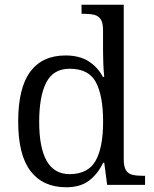

<svg xmlns="http://www.w3.org/2000/svg" viewBox="-20 -780 649 810"><path d="M259 10Q161.7 10 109.2 -57.8Q56.7 -125.7 56.7 -267Q56.7 -408.7 107.5 -477.3Q158.3 -546 256.3 -546Q315.7 -546 354.2 -521.2Q392.7 -496.3 414 -455.7H419.7Q417 -481.3 415.8 -511.8Q414.7 -542.3 414.7 -565.3V-652.3Q414.7 -683.7 405 -698.3Q395.3 -713 378 -717.3Q360.7 -721.7 336.7 -721.7H324V-760H502V-108.3Q502 -77.3 511.2 -62.2Q520.3 -47 538.5 -42.7Q556.7 -38.3 582.7 -38.3H592V0H432L419.7 -93.7H415.3Q392.7 -46.3 356 -18.2Q319.3 10 259 10ZM274.7 -45.3Q352 -46 383.5 -102Q415 -158 415 -267Q415 -375.3 384.8 -432.7Q354.7 -490 274 -490Q205 -490 175.2 -432Q145.3 -374 145.3 -266Q145.3 -156.3 177.3 -100.7Q209.3 -45 274.7 -45.3Z"/></svg>

Font: Noto Serif Hentaigana ExtraLight
Style: Regular
Weight: 200
Designer: Kazuhiro Yamada
Foundry: nipponia
Version: Version 1.000